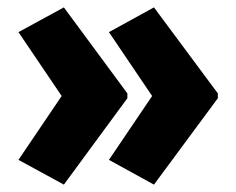

<svg xmlns="http://www.w3.org/2000/svg" viewBox="-20 -540 640 520"><path d="M153 -520 325 -287V-274L153 -40L30 -107L147 -280L30 -453ZM397 -520 570 -287V-274L397 -40L275 -107L392 -280L275 -453Z"/></svg>

Font: Noto Sans Mono Black
Style: Regular
Weight: 900
Designer: Monotype Design Team
Foundry: Monotype Imaging Inc.
Version: Version 2.014